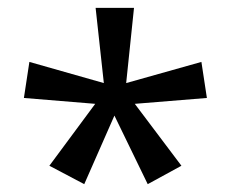

<svg xmlns="http://www.w3.org/2000/svg" viewBox="-20 -780 591 490"><path d="M322 -760 302 -568 494 -622 508 -530 324 -515 443 -357 357 -310 272 -485 195 -310 106 -357 223 -515 41 -530 55 -622 245 -568 224 -760Z"/></svg>

Font: Apis
Style: Regular
Weight: 400
Designer: Monotype Design Team
Foundry: Monotype Imaging Inc.
Version: Version 2.000; build 0001